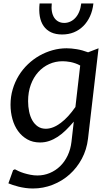

<svg xmlns="http://www.w3.org/2000/svg" viewBox="-20 -802 636 1094"><path d="M437 -428.7Q423.8 -436 409.7 -440.9Q395.5 -445.8 382.3 -448.5Q369.1 -451.2 357.2 -452.1Q345.2 -453.1 336.4 -453.1Q295.9 -453.1 260.3 -437Q224.6 -420.9 197.8 -391.1Q170.9 -361.3 155.5 -319.3Q140.1 -277.3 140.1 -225.6Q140.1 -194.8 146 -166.3Q151.9 -137.7 164.3 -116Q176.8 -94.2 195.8 -81.3Q214.8 -68.4 240.7 -68.4Q261.7 -68.4 283.2 -76.9Q304.7 -85.4 326.2 -101.6Q347.7 -117.7 368.7 -140.6Q389.6 -163.6 409.7 -192.4ZM481.4 -11.2Q474.1 50.3 446.5 102.1Q418.9 153.8 376.7 191.7Q334.5 229.5 280.5 250.7Q226.6 272 167.5 272Q145 272 124.5 269Q104 266.1 86.2 261.7Q68.4 257.3 53.5 252.2Q38.6 247.1 27.8 242.7L54.7 167.5L64.9 162.6Q72.8 167 85.9 173.1Q99.1 179.2 116.2 184.6Q133.3 189.9 153.1 193.8Q172.9 197.8 193.4 197.8Q230.5 197.8 263.7 183.8Q296.9 169.9 322.8 144.8Q348.6 119.6 365.5 84.2Q382.3 48.8 387.2 6.3L400.4 -108.9Q377.4 -82 355 -60.1Q332.5 -38.1 309.1 -22.7Q285.6 -7.3 260.7 1.2Q235.8 9.8 208 9.8Q166.5 9.8 135.3 -8.1Q104 -25.9 82.8 -55.4Q61.5 -85 50.8 -123.8Q40 -162.6 40 -205.1Q40 -251.5 52.5 -293.5Q64.9 -335.4 86.9 -371.3Q108.9 -407.2 139.2 -436Q169.4 -464.8 204.8 -484.9Q240.2 -504.9 279.5 -515.9Q318.8 -526.9 359.4 -526.9Q385.7 -526.9 417.2 -521.7Q448.7 -516.6 481.9 -503.9L541.5 -526.9ZM346.2 -671.4Q364.3 -671.4 380.6 -679Q397 -686.5 409.9 -700.7Q422.9 -714.8 431.4 -735.6Q439.9 -756.3 442.9 -782.2H512.2Q507.8 -741.7 492.9 -709.2Q478 -676.8 454.8 -653.6Q431.6 -630.4 401.1 -617.9Q370.6 -605.5 334 -605.5Q297.4 -605.5 271 -617.9Q244.6 -630.4 228.5 -653.6Q212.4 -676.8 206.8 -709.2Q201.2 -741.7 205.6 -782.2H274.9Q272 -756.3 275.9 -735.6Q279.8 -714.8 289.3 -700.7Q298.8 -686.5 313.2 -679Q327.6 -671.4 346.2 -671.4Z"/></svg>

Font: Proza Libre
Style: Italic
Weight: 400
Designer: Jasper de Waard
Foundry: Jasper de Waard
Version: Version 1.000; ttfautohint (v1.4.1.8-43bc)